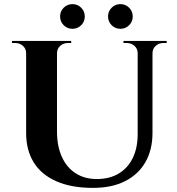

<svg xmlns="http://www.w3.org/2000/svg" viewBox="-20 -899 861 933"><path d="M257 -700V-260Q257 -189 280.5 -137Q304 -85 347.5 -57Q391 -29 451 -29Q512 -29 556.5 -55.5Q601 -82 625 -131Q649 -180 649 -247V-700H721V-253Q721 -171 686.5 -111Q652 -51 587.5 -18.5Q523 14 432 14Q326 14 253 -18.5Q180 -51 143.5 -110.5Q107 -170 107 -252V-700ZM110 -700V-640H107Q107 -662 91.5 -676Q76 -690 54 -690Q54 -690 46 -690Q38 -690 38 -690V-700ZM326 -700V-690Q326 -690 318 -690Q310 -690 310 -690Q288 -690 272.5 -676Q257 -662 257 -640H255V-700ZM652 -700V-640H649Q649 -662 633.5 -676Q618 -690 596 -690Q596 -690 588 -690Q580 -690 580 -690V-700ZM790 -700V-690Q790 -690 782 -690Q774 -690 774 -690Q752 -690 736.5 -676Q721 -662 721 -640H719V-700ZM332 -759Q307 -759 289.5 -776.5Q272 -794 272 -819Q272 -844 289.5 -861.5Q307 -879 332 -879Q357 -879 374.5 -861.5Q392 -844 392 -819Q392 -794 374.5 -776.5Q357 -759 332 -759ZM565 -759Q540 -759 522.5 -776.5Q505 -794 505 -819Q505 -844 522.5 -861.5Q540 -879 565 -879Q590 -879 607.5 -861.5Q625 -844 625 -819Q625 -794 607.5 -776.5Q590 -759 565 -759Z"/></svg>

Font: Cinzel
Style: Bold
Weight: 700
Designer: Natanael Gama
Version: Version 2.000